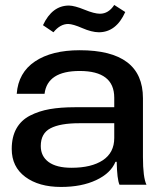

<svg xmlns="http://www.w3.org/2000/svg" viewBox="-20 -739 642 768"><path d="M224.1 8.8Q135.3 8.8 81.1 -31.5Q26.9 -71.8 26.9 -143.1Q26.9 -191.4 45.7 -224.9Q64.5 -258.3 100.1 -276.6Q135.7 -294.9 179 -302.5Q222.2 -310.1 279.8 -310.1H437V-348.1Q437 -455.1 298.8 -455.1Q169.4 -455.1 158.2 -363.8H46.9Q53.2 -448.7 120.1 -493.4Q187 -538.1 298.8 -538.1Q551.8 -538.1 551.8 -346.2V-110.8Q551.8 -29.3 565.9 0H458Q448.2 -22 446.8 -91.8H441.9Q422.9 -45.9 364.7 -18.6Q306.6 8.8 224.1 8.8ZM143.1 -154.8Q143.1 -113.8 174.6 -90.8Q206.1 -67.9 266.1 -67.9Q345.7 -67.9 391.4 -98.1Q437 -128.4 437 -187V-246.1H296.9Q220.7 -246.1 181.9 -225.8Q143.1 -205.6 143.1 -154.8ZM151.9 -638.2Q188.5 -716.8 255.9 -716.8Q278.8 -716.3 318.1 -700.2Q357.4 -684.1 379.9 -684.1Q414.1 -684.1 437 -719.2L481 -690.9Q444.8 -609.9 375 -609.9Q346.2 -610.4 309.3 -626.5Q272.5 -642.6 252.9 -643.1Q220.7 -643.1 193.8 -609.9Z"/></svg>

Font: Lumene Sans Expanded Medium
Style: Regular
Weight: 500
Width: 7
Designer: Deni Anggara
Version: Version 1.003;Glyphs 3.1.2 (3151)